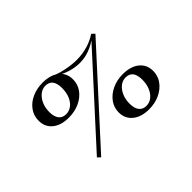

<svg xmlns="http://www.w3.org/2000/svg" viewBox="-75 -653 892 892"><g transform="rotate(-45 371.0 -207.5)"><path d="M186.3 11.3 171.8 -2.4 558.9 -427.4 573.4 -413.7ZM210.5 -225Q159.7 -225 130.2 -249.2Q100.8 -273.4 100.8 -314.5Q100.8 -346.8 119 -372.2Q137.1 -397.6 168.5 -412.1Q200 -426.6 238.7 -426.6Q290.3 -426.6 320.2 -402.4Q350 -378.2 350 -337.1Q350 -305.6 331.9 -280.2Q313.7 -254.8 281.9 -239.9Q250 -225 210.5 -225ZM212.9 -245.2Q233.9 -245.2 250.4 -258.1Q266.9 -271 276.2 -293.5Q285.5 -316.1 285.5 -344.4Q285.5 -407.3 237.9 -407.3Q216.9 -407.3 200.4 -393.5Q183.9 -379.8 174.2 -357.7Q164.5 -335.5 164.5 -307.3Q164.5 -277.4 177 -261.3Q189.5 -245.2 212.9 -245.2ZM501.6 11.3Q450.8 11.3 421 -13.3Q391.1 -37.9 391.1 -78.2Q391.1 -110.5 409.7 -135.9Q428.2 -161.3 459.7 -176.2Q491.1 -191.1 529.8 -191.1Q581.5 -191.1 611.3 -166.9Q641.1 -142.7 641.1 -101.6Q641.1 -69.4 622.6 -44Q604 -18.5 572.6 -3.6Q541.1 11.3 501.6 11.3ZM504 -8.9Q525 -8.9 541.5 -22.2Q558.1 -35.5 567.3 -58.1Q576.6 -80.6 576.6 -108.1Q576.6 -171 529 -171Q508.1 -171 491.5 -157.7Q475 -144.4 465.3 -121.8Q455.6 -99.2 455.6 -71.8Q455.6 -41.1 468.1 -25Q480.6 -8.9 504 -8.9ZM425.8 -368.5Q396.8 -368.5 365.7 -377.8Q334.7 -387.1 308.1 -404.8L299.2 -414.5Q322.6 -403.2 359.3 -396Q396 -388.7 426.6 -388.7Q462.9 -388.7 497.6 -398.8Q532.3 -408.9 558.9 -427.4L554 -416.1Q523.4 -392.7 491.9 -380.6Q460.5 -368.5 425.8 -368.5Z"/></g></svg>

Font: Playfair 5pt SemiExpanded Light Medium
Style: Italic
Weight: 500
Italic angle: -15.6°
Version: Version 2.001;gftools[0.9.30]